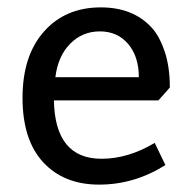

<svg xmlns="http://www.w3.org/2000/svg" viewBox="-20 -488 513 520"><path d="M255 -58Q327 -58 399 -101L428 -41Q344 12 248.5 12Q153 12 97 -48.5Q41 -109 41 -223Q41 -337 99 -402.5Q157 -468 253 -468Q340 -468 390 -414Q411 -392 425.5 -350Q440 -308 440 -251L409 -216H126Q129 -58 255 -58ZM130 -279H356Q356 -335 327 -369Q298 -403 250.5 -403Q203 -403 170 -369.5Q137 -336 130 -279Z"/></svg>

Font: Average Sans
Style: Regular
Weight: 400
Designer: Eduardo Rodriguez Tunni
Foundry: Eduardo Rodriguez Tunni
Version: Version 1.002